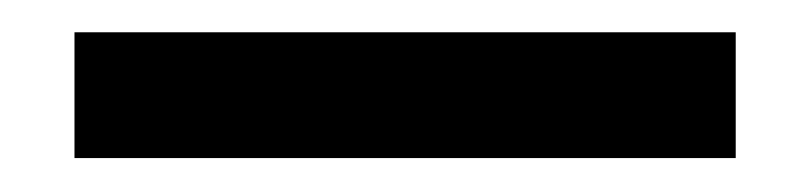

<svg xmlns="http://www.w3.org/2000/svg" viewBox="-20 16 490 116"><path d="M25 111.5V35.5H424.5V111.5Z"/></svg>

Font: Anek Tamil Medium Medium
Style: Regular
Weight: 500
Version: Version 1.003